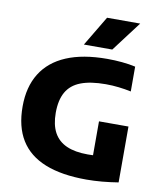

<svg xmlns="http://www.w3.org/2000/svg" viewBox="-89 -876 810 956"><g transform="rotate(10 316.0 -398.0)"><path d="M413 7.5Q287 7.5 203.5 -26Q120 -59.5 78.5 -126.8Q37 -194 37 -296Q37 -395 79.5 -463.5Q122 -532 205.2 -567.2Q288.5 -602.5 411.5 -602.5Q450 -602.5 486.8 -599Q523.5 -595.5 554.5 -588.5V-463Q524 -469.5 491.8 -473.2Q459.5 -477 426.5 -477Q349 -477 300.2 -458.2Q251.5 -439.5 228.2 -399Q205 -358.5 205 -294Q205 -233.5 226.2 -194.2Q247.5 -155 290.2 -136Q333 -117 397.5 -117Q420.5 -117 446.5 -119Q472.5 -121 493 -124L424.5 -68V-289H573.5V-6.5Q533.5 0 492.2 3.8Q451 7.5 413 7.5ZM284 -652.5 374.5 -804H542L427.5 -652.5Z"/></g></svg>

Font: Encode Sans SC Condensed Thin
Style: Bold
Weight: 700
Version: Version 3.002